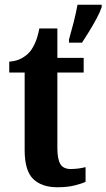

<svg xmlns="http://www.w3.org/2000/svg" viewBox="-20 -780 449 810"><path d="M222 10Q156 10 120 -25Q84 -60 84 -147V-474H19V-520Q50 -522 72 -534.5Q94 -547 107 -563Q119 -578 129 -601Q139 -624 146 -660H222V-536H333V-474H222V-156Q222 -109 234.5 -88Q247 -67 278 -67Q311 -67 341 -75V-13Q327 -6 296 2Q265 10 222 10ZM271 -613Q280 -644 290.5 -685Q301 -726 307 -760H409V-750Q402 -729 387.5 -702Q373 -675 356.5 -648Q340 -621 326 -600H271Z"/></svg>

Font: Noto Serif Khmer Condensed
Style: Bold
Weight: 700
Width: 3
Designer: Danh Hong and the Monotype Design Team
Foundry: Monotype Imaging Inc.
Version: Version 2.004; ttfautohint (v1.8.4.7-5d5b)